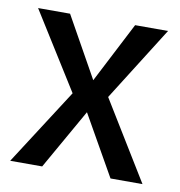

<svg xmlns="http://www.w3.org/2000/svg" viewBox="-62 -548 568 606"><g transform="rotate(10 221.5 -245.0)"><path d="M9.5 0 166.5 -244 12.5 -490H115L223.5 -296L323.5 -490H429L279 -252L433.5 0H331L221.5 -193L112 0Z"/></g></svg>

Font: Cabin
Style: Regular
Weight: 400
Width: 4
Designer: Pablo Impallari
Foundry: Pablo Impallari. http://www.impallari.com Igino Marini. http://www.ikern.com
Version: Version 3.001